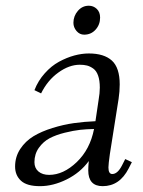

<svg xmlns="http://www.w3.org/2000/svg" viewBox="-20 -637 495 664"><path d="M32.2 -61Q32.2 -94.7 50 -121.8Q67.9 -148.9 95.7 -165.8Q123.5 -182.6 161.4 -194.3Q199.2 -206.1 235.6 -211.2Q272 -216.3 310.1 -217.8L320.8 -290Q325.2 -315.4 325.2 -334Q325.2 -358.9 319.3 -375.5Q313.5 -392.1 302.5 -399.9Q291.5 -407.7 280.8 -410.4Q270 -413.1 255.9 -413.1Q219.2 -413.1 181.9 -386.2Q144.5 -359.4 122.1 -314L99.1 -325.2Q111.8 -357.9 134.8 -383.5Q157.7 -409.2 184.3 -423.6Q210.9 -438 237.1 -445.1Q263.2 -452.1 287.1 -452.1Q339.8 -452.1 366.9 -427.5Q394 -402.8 394 -345.2Q394 -320.3 390.1 -294.9L359.9 -104Q355 -68.8 355 -58.1Q355 -35.2 368.2 -35.2Q386.7 -35.2 401.9 -64.9L413.1 -86.9L436 -76.2L424.8 -54.2Q393.6 6.8 335 6.8Q285.2 6.8 285.2 -47.9Q285.2 -60.5 287.1 -80.1Q257.3 -39.6 210.4 -16.4Q163.6 6.8 118.2 6.8Q72.8 6.8 52.5 -12Q32.2 -30.8 32.2 -61ZM99.1 -76.2Q99.1 -55.7 113 -43.9Q127 -32.2 149.9 -32.2Q199.2 -32.2 245.4 -76.4Q291.5 -120.6 305.2 -190.9Q279.8 -190.4 257.1 -188Q234.4 -185.5 203.9 -178Q173.3 -170.4 151.6 -158.9Q129.9 -147.5 114.5 -126Q99.1 -104.5 99.1 -76.2ZM233.9 -558.1Q233.9 -581.5 249.3 -599.4Q264.6 -617.2 287.1 -617.2Q303.2 -617.2 314.7 -606.2Q326.2 -595.2 326.2 -576.2Q326.2 -551.8 310.5 -534.4Q294.9 -517.1 271 -517.1Q255.4 -517.1 244.6 -529.8Q233.9 -542.5 233.9 -558.1Z"/></svg>

Font: Dihjauti S
Style: Italic
Weight: 400
Italic angle: -9°
Designer: T. Christopher White
Version: Version 3.0.0